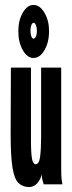

<svg xmlns="http://www.w3.org/2000/svg" viewBox="-20 -744 290 775"><path d="M97 11Q72 11 55 -5Q38 -21 30.5 -67Q23 -113 23 -202L24 -471H105V-182Q105 -122 109.5 -101.5Q114 -81 124 -81Q138 -81 142 -112Q146 -143 146 -195V-471H227V-71Q227 -53 227.5 -35.5Q228 -18 232 0H156Q155 -7 152 -15Q149 -23 149 -40Q143 -18 129.5 -3.5Q116 11 97 11ZM115 -510Q90 -510 72 -541.5Q54 -573 54 -618Q54 -662 72 -693Q90 -724 115 -724Q141 -724 159.5 -692.5Q178 -661 178 -619Q178 -573 159.5 -541.5Q141 -510 115 -510ZM116 -588Q121 -588 125 -597Q129 -606 129 -620Q129 -633 125 -642.5Q121 -652 116 -652Q110 -652 106.5 -642.5Q103 -633 103 -620Q103 -606 106.5 -597Q110 -588 116 -588Z"/></svg>

Font: Inconsolata UltraCondensed Black
Style: Regular
Weight: 900
Width: 1
Monospace: yes
Designer: Raph Levien, Cyreal, Brenton Simpson
Foundry: Raph Levien, Cyreal, Google
Version: Version 3.001; ttfautohint (v1.8.2.53-6de2)